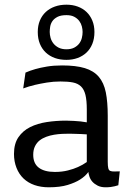

<svg xmlns="http://www.w3.org/2000/svg" viewBox="-20 -795 567 824"><path d="M278.3 -221.2Q264.2 -221.2 246.8 -220.5Q229.5 -219.7 212.2 -216.8Q194.8 -213.9 178.7 -208Q162.6 -202.1 150.1 -192.4Q137.7 -182.6 130.1 -167.2Q122.6 -151.9 122.6 -130.9Q122.6 -93.3 146.7 -75.2Q170.9 -57.1 215.3 -57.1Q246.1 -57.1 271.2 -63.5Q296.4 -69.8 314.5 -78.1Q335.4 -87.4 352.5 -99.6V-218.3Q341.3 -219.2 328.6 -219.7Q317.9 -220.2 304.7 -220.5Q291.5 -220.7 278.3 -221.2ZM442.4 -100.6Q442.4 -83 444.6 -73.5Q446.8 -64 453.1 -61.5Q460 -58.6 471.9 -59.1Q483.9 -59.6 494.1 -59.6L487.8 0Q481 2.4 472.2 4.4Q464.8 6.3 454.8 7.6Q444.8 8.8 433.1 8.8Q413.1 8.8 399.2 1.7Q385.3 -5.4 376.5 -15.1Q367.7 -24.9 363.5 -38.1Q359.4 -51.3 359.4 -57.1Q346.2 -38.6 322.8 -23.9Q302.7 -11.2 270.3 -1.2Q237.8 8.8 189 8.8Q155.8 8.8 128.2 -0.7Q100.6 -10.3 81.1 -28.8Q61.5 -47.4 50.8 -74.7Q40 -102.1 40 -134.3Q40 -178.2 59.1 -206.1Q78.1 -233.9 109.4 -249.5Q140.6 -265.1 180.9 -271.2Q221.2 -277.3 263.7 -277.3Q280.8 -277.3 296.9 -276.1Q313 -274.9 325.7 -273.9Q340.3 -271.5 352.5 -270V-325.2Q352.5 -363.8 346.7 -387.7Q340.8 -411.6 327.4 -424.3Q314 -437 292.5 -441.2Q271 -445.3 239.7 -445.3Q209.5 -445.3 181.2 -440.7Q152.8 -436 129.9 -430.7Q103 -424.3 79.6 -415.5L89.4 -483.4Q107.9 -491.7 131.8 -498.5Q152.3 -504.4 181.2 -509.3Q210 -514.2 246.6 -514.2Q305.7 -514.2 343.8 -502.7Q381.8 -491.2 403.8 -465.6Q425.8 -439.9 434.1 -398.7Q442.4 -357.4 442.4 -298.3ZM265.1 -538.1Q237.8 -538.1 215.3 -546.1Q192.9 -554.2 176.5 -569.6Q160.2 -585 151.1 -607.2Q142.1 -629.4 142.1 -657.7Q142.1 -685.1 151.1 -706.8Q160.2 -728.5 176.5 -743.7Q192.9 -758.8 215.3 -766.8Q237.8 -774.9 265.1 -774.9Q291.5 -774.9 313.5 -766.8Q335.4 -758.8 351.3 -743.7Q367.2 -728.5 376.2 -706.8Q385.3 -685.1 385.3 -657.7Q385.3 -628.9 376.2 -606.7Q367.2 -584.5 351.1 -569.3Q335 -554.2 313 -546.1Q291 -538.1 265.1 -538.1ZM265.1 -583.5Q285.2 -583.5 298.6 -590.6Q312 -597.7 320.1 -608.4Q328.1 -619.1 331.3 -632.3Q334.5 -645.5 334.5 -657.7Q334.5 -668.9 331.3 -681.6Q328.1 -694.3 320.1 -705.1Q312 -715.8 298.8 -722.9Q285.6 -730 265.1 -730Q240.7 -730 226.3 -722.4Q211.9 -714.8 204.6 -703.9Q197.3 -692.9 195.3 -680.2Q193.4 -667.5 193.4 -657.7Q193.4 -646 197 -632.8Q200.7 -619.6 209.2 -608.6Q217.8 -597.7 231.4 -590.6Q245.1 -583.5 265.1 -583.5Z"/></svg>

Font: Mako
Style: Regular
Weight: 400
Designer: vernon adams
Foundry: vernon adams
Version: Version 1.000